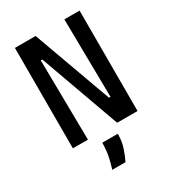

<svg xmlns="http://www.w3.org/2000/svg" viewBox="-210 -768 975 1093"><g transform="rotate(-30 278.0 -221.0)"><path d="M66 0V-660H202L388 -147H398L391 -660H491V0H357L168 -525H158L165 0ZM199 218Q219 152 223 117Q227 82 227 56H329Q329 106 315 147Q301 188 286 218Z"/></g></svg>

Font: Bricolage Grotesque 12pt Condensed Medium
Style: Regular
Weight: 500
Width: 3
Designer: Mathieu Triay
Foundry: Atelier Triay
Version: Version 1.001; ttfautohint (v1.8.4.7-5d5b);gftools[0.9.33.de